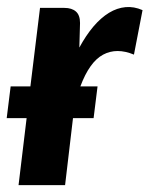

<svg xmlns="http://www.w3.org/2000/svg" viewBox="-26 -539 436 559"><path d="M62.5 -287.5 90.5 -516H161.5Q183 -516 195 -505.5Q207 -495 207 -472L205 -400.5Q224.5 -436.5 246.2 -462Q268 -487.5 291.5 -501.8Q315 -516 339.5 -518.2Q364 -520.5 389 -509.5L364 -380Q313.5 -401 274 -379.8Q234.5 -358.5 208 -287.5H258L246.5 -195H186.5L163.5 0H28L51.5 -195H-6.5L5 -287.5Z"/></svg>

Font: Lato Heavy
Style: Italic
Weight: 800
Italic angle: -7°
Designer: Lukasz Dziedzic
Foundry: tyPoland Lukasz Dziedzic
Version: Version 2.007; 2014-02-27